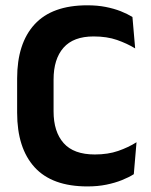

<svg xmlns="http://www.w3.org/2000/svg" viewBox="-20 -672 556 706"><path d="M301.5 13.5Q171.5 13.5 107.2 -57Q43 -127.5 43 -257.5V-383.5Q43 -512.5 107.2 -582.5Q171.5 -652.5 301 -652.5Q338 -652.5 368.5 -646.5Q399 -640.5 423.8 -630.8Q448.5 -621 467 -609.5L477 -494Q447.5 -512 410.5 -525Q373.5 -538 324 -538Q250 -538 213.5 -496.5Q177 -455 177 -379.5V-262.5Q177 -187.5 214 -145.8Q251 -104 328.5 -104Q377 -104 414.5 -117Q452 -130 482 -149L472 -31.5Q454 -20 428.5 -9.8Q403 0.5 371.2 7Q339.5 13.5 301.5 13.5Z"/></svg>

Font: Anek Malayalam SemiBold
Style: Regular
Weight: 600
Version: Version 1.003